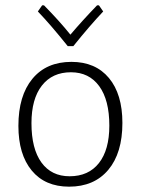

<svg xmlns="http://www.w3.org/2000/svg" viewBox="-20 -694 529 720"><path d="M351 -674 367 -651Q316 -597 255 -521H234Q170 -601 122 -651L138 -674H145Q204 -614 244 -564Q288 -616 344 -674ZM248 -462Q338 -462 388.5 -401.5Q439 -341 439 -233Q439 -120 386 -57Q333 6 239 6Q149 6 99 -54.5Q49 -115 49 -222Q49 -335 101.5 -398.5Q154 -462 248 -462ZM246 -423Q176 -423 137 -373Q98 -323 98 -232Q98 -136 135.5 -84.5Q173 -33 241 -33Q312 -33 351 -82.5Q390 -132 390 -223Q390 -319 352 -371Q314 -423 246 -423Z"/></svg>

Font: Alegreya Sans SC Light
Style: Regular
Weight: 300
Designer: Juan Pablo del Peral
Foundry: Huerta Tipografica
Version: Version 2.007